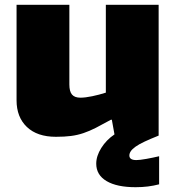

<svg xmlns="http://www.w3.org/2000/svg" viewBox="-20 -560 734 800"><path d="M213 10Q135 10 92 -31Q49 -72 49 -142V-540H269V-208Q269 -179 280 -166Q291 -153 315 -153Q335 -153 364 -159Q393 -165 421 -174V-540H641V5Q606 19 582.5 30Q559 41 545 51Q531 61 525 70Q519 79 519 88Q519 107 548 107Q562 107 590 102Q618 97 643 91V208Q620 214 596 217Q572 220 545 220Q467 220 424 194.5Q381 169 381 122Q381 90 402 56.5Q423 23 457 0L446 -61H442Q406 -41 379.5 -27.5Q353 -14 328 -5.5Q303 3 276 6.5Q249 10 213 10Z"/></svg>

Font: Plata Sans Black
Style: Regular
Weight: 900
Designer: Pablo Impallari, Andres Torresi, & Cristiano Sobral
Foundry: Pablo Impallari, Andres Torresi, & Cristiano Sobral
Version: Version 1.00;December 28, 2019;FontCreator 12.0.0.2547 64-bi